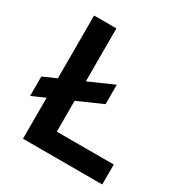

<svg xmlns="http://www.w3.org/2000/svg" viewBox="-170 -857 936 984"><g transform="rotate(30 298.5 -364.5)"><path d="M104 0V-729H236V-93L214 -118H573V0ZM26 -208V-323L382 -480V-365Z"/></g></svg>

Font: Mona Sans ExtraLight SemiBold
Style: Regular
Weight: 600
Version: Version 2.000